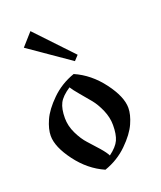

<svg xmlns="http://www.w3.org/2000/svg" viewBox="-148 -889 835 997"><g transform="rotate(-20 269.5 -391.0)"><path d="M140.6 -795.9 79.1 -726.6 304.7 -570.3 329.1 -596.7ZM307.6 -47.9C301.8 -60.2 289.9 -76.7 272 -97.2C254.1 -117.7 236.8 -136.9 220.2 -154.8C203.6 -172.7 188.5 -195.8 174.8 -224.1C161.1 -252.4 154.3 -280.9 154.3 -309.6C154.3 -344.1 159.5 -371.4 169.9 -391.6C180.3 -411.8 200.8 -432 231.4 -452.1C238 -441.1 250.3 -424.8 268.6 -403.3C286.8 -381.8 303.4 -362 318.4 -343.8C333.3 -325.5 346.8 -302.6 358.9 -274.9C370.9 -247.2 377 -219.4 377 -191.4C377 -156.9 372.4 -129.6 363.3 -109.4C354.2 -89.2 335.6 -68.7 307.6 -47.9ZM275.4 -509.8C226.6 -492.8 184.4 -467 148.9 -432.1C113.4 -397.3 88.7 -364.1 74.7 -332.5C60.7 -300.9 53.7 -272.8 53.7 -248C53.7 -207 74.1 -159.3 114.7 -105C155.4 -50.6 204.1 -11.1 260.7 13.7C309.6 -3.3 351.7 -29.1 387.2 -64C422.7 -98.8 447.4 -132 461.4 -163.6C475.4 -195.1 482.4 -223.3 482.4 -248C482.4 -289.1 462.1 -336.8 421.4 -391.1C380.7 -445.5 332 -485 275.4 -509.8Z"/></g></svg>

Font: TriodPostnaja
Style: Medium
Weight: 500
Version: 20110805; ttfautohint (v0.96) -l 8 -r 50 -G 200 -x 14 -w "G"